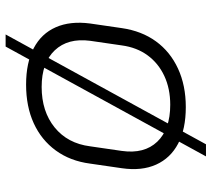

<svg xmlns="http://www.w3.org/2000/svg" viewBox="-54 -602 735 666"><g transform="rotate(90 313.0 -269.5)"><path d="M274 7Q198 7 147.5 -19.5Q97 -46 75 -96Q53 -146 62 -215L78 -325Q88 -394 124 -443.5Q160 -493 218.5 -520Q277 -547 352 -547Q428 -547 478.5 -520.5Q529 -494 551.5 -444Q574 -394 564 -325L548 -215Q539 -146 502.5 -96Q466 -46 408 -19.5Q350 7 274 7ZM282 -47Q367 -47 422.5 -92Q478 -137 488 -215L504 -325Q515 -403 472 -448Q429 -493 344 -493Q288 -493 244 -472.5Q200 -452 172.5 -414.5Q145 -377 138 -325L122 -215Q112 -138 155 -92.5Q198 -47 282 -47ZM523 -617 142 78H100L481 -617Z"/></g></svg>

Font: Pathway Extreme 8pt Thin
Style: Italic
Weight: 100
Italic angle: -8°
Designer: Eduardo Rodriguez Tunni
Foundry: Eduardo Rodriguez Tunni
Version: Version 1.000